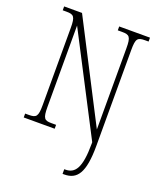

<svg xmlns="http://www.w3.org/2000/svg" viewBox="-170 -817 960 1160"><g transform="rotate(20 310.0 -237.0)"><path d="M375 240H385C468 240 509 186 509 10V-605C509 -679 519 -689 568 -689H590V-714H392V-689H420C467 -689 478 -679 478 -605V-83L153 -714H38V-689H62C109 -689 120 -679 120 -606V-109C120 -35 109 -25 61 -25H38V0H237V-25H206C162 -25 151 -35 151 -109V-632L478 -1V9C478 167 443 210 382 210H375Z"/></g></svg>

Font: Noto Serif Devanagari Condensed ExtraLight
Style: Regular
Weight: 200
Width: 3
Designer: Universal Thirst, Indian Type Foundry and the Monotype Design Team
Foundry: Monotype Imaging Inc.
Version: Version 2.004